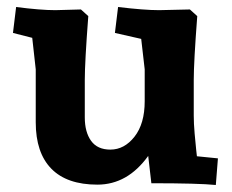

<svg xmlns="http://www.w3.org/2000/svg" viewBox="-20 -523 662 548"><path d="M308 -429 317 -503Q392 -494 434 -494L522 -496L543 -477Q533 -345 533 -295V-193Q533 -171 535.5 -142Q538 -113 540 -95L542 -77L602 -71L596 5Q547 0 412 0L403 -78Q344 4 258 4Q171 4 126.5 -41.5Q82 -87 82 -174V-325L72 -415L17 -429L26 -503Q96 -494 138 -494L211 -496L232 -477Q222 -345 222 -295V-188Q222 -146 240 -121Q258 -96 295 -96Q335 -96 364 -133Q393 -170 393 -234V-325L383 -412Z"/></svg>

Font: Andada
Style: Bold
Weight: 700
Designer: Carolina Giovagnoli
Foundry: Carolina Giovagnoli
Version: Version 1.003